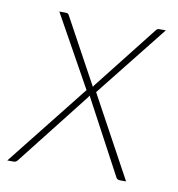

<svg xmlns="http://www.w3.org/2000/svg" viewBox="-79 -550 563 608"><g transform="rotate(10 203.0 -246.5)"><path d="M223 -262 365.5 0H346Q336.5 0 333 -7.5L204.5 -248Q203.5 -245.5 202 -243.2Q200.5 -241 198.5 -238.5L16.5 -6.5Q14 -3.5 11.2 -1.8Q8.5 0 4.5 0H-16.5L192 -263L64 -493H83.5Q88.5 -493 90.8 -491.8Q93 -490.5 95 -487.5L210 -276.5Q212 -281 216 -285.5L374.5 -487Q378.5 -493 384.5 -493H406.5Z"/></g></svg>

Font: Lato ExtraLight
Style: Italic
Weight: 275
Italic angle: -7°
Designer: Lukasz Dziedzic with Adam Twardoch and Botio Nikoltchev
Foundry: tyPoland Lukasz Dziedzic
Version: Version 2.015; 2015-08-06; http://www.latofonts.com/